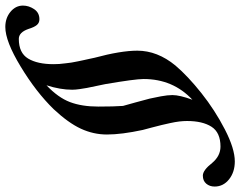

<svg xmlns="http://www.w3.org/2000/svg" viewBox="-188 -636 878 701"><g transform="rotate(-90 250.5 -285.0)"><path d="M12.2 133.8Q-26.9 133.8 -53.2 112.8Q-79.6 91.8 -79.6 60.1Q-79.6 42 -69.1 29.5Q-58.6 17.1 -39.6 17.1Q-20 17.1 6.8 51.3Q32.2 81.5 66.4 81.5Q117.7 81.5 138.7 48.8Q159.7 16.1 159.7 -40.5Q159.7 -53.7 158 -68.6Q156.2 -83.5 152.1 -102.3Q147.9 -121.1 145 -133.5Q142.1 -146 135.7 -169.9Q129.4 -193.8 127 -202.6Q110.4 -279.8 110.4 -333Q110.4 -382.3 131.6 -428.2Q152.8 -474.1 203.1 -527.8Q265.6 -591.8 358.2 -647.9Q450.7 -704.1 502.9 -704.1Q535.6 -704.1 558.3 -685.3Q581.1 -666.5 581.1 -639.6Q581.1 -618.2 568.1 -598.9Q555.2 -579.6 531.2 -579.6Q518.1 -579.6 510.3 -588.9Q502.4 -598.1 495.6 -620.1Q483.4 -654.8 459.5 -654.8Q408.2 -654.8 387.7 -620.8Q367.2 -586.9 367.2 -527.8Q367.2 -517.6 367.9 -507.1Q368.7 -496.6 370.4 -483.6Q372.1 -470.7 373 -463.1Q374 -455.6 377.4 -439.7Q380.9 -423.8 381.6 -419.7Q382.3 -415.5 386.5 -397.5Q390.6 -379.4 390.6 -378.4Q416.5 -282.2 416.5 -222.2Q416.5 -148.9 362.3 -83Q323.7 -37.6 261.7 11.7Q199.7 61 129.2 97.4Q58.6 133.8 12.2 133.8ZM254.4 -94.2Q254.4 -67.4 237.3 -21Q313 -91.8 313 -199.2Q313 -230 294.4 -338.9Q292 -351.1 287.4 -372.6Q282.7 -394 280.5 -406Q278.3 -418 276.1 -433.3Q273.9 -448.7 273.9 -460Q273.9 -502.9 290 -553.7Q245.1 -511.2 228.8 -468Q212.4 -424.8 212.4 -364.3Q212.4 -306.2 214.8 -274.4Q216.8 -267.6 227.3 -229.7Q237.8 -191.9 241.5 -176.8Q245.1 -161.6 249.8 -136.2Q254.4 -110.8 254.4 -94.2Z"/></g></svg>

Font: Elstob 18pt SemiBold
Style: Italic
Weight: 600
Italic angle: -20°
Designer: Peter S. Baker
Version: Version 1.015